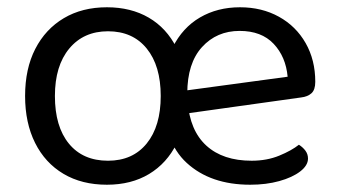

<svg xmlns="http://www.w3.org/2000/svg" viewBox="-20 -495 927 528"><path d="M493 -231Q493 -155 466 -100.5Q439 -46 390 -16.5Q341 13 274 13Q205 13 154.5 -17Q104 -47 76.5 -102Q49 -157 49 -231Q49 -306 77 -360.5Q105 -415 155.5 -445Q206 -475 274 -475Q340 -475 389 -446.5Q438 -418 465.5 -363.5Q493 -309 493 -231ZM277 -409Q210 -409 170.5 -361.5Q131 -314 131 -231Q131 -147 169.5 -100Q208 -53 277 -53Q345 -53 383.5 -100.5Q422 -148 422 -231Q422 -314 383.5 -361.5Q345 -409 277 -409ZM472 -180 468 -243 771 -284Q766 -339 732.5 -374.5Q699 -410 639 -410Q576 -410 535.5 -365.5Q495 -321 495 -238L496 -216Q502 -136 547.5 -94.5Q593 -53 672 -53Q714 -53 748 -67Q782 -81 802 -97Q813 -90 820 -80.5Q827 -71 827 -59Q827 -40 805.5 -23.5Q784 -7 748 3Q712 13 668 13Q559 13 493.5 -47Q428 -107 428 -234Q428 -311 455 -365Q482 -419 530 -447Q578 -475 640 -475Q700 -475 747 -449Q794 -423 820.5 -376.5Q847 -330 847 -270Q847 -248 836.5 -238.5Q826 -229 808 -227Z"/></svg>

Font: Baloo Tamma 2
Style: Regular
Weight: 400
Designer: Divya Kowshik, Shuchita Grover and Ek Type
Foundry: Ek Type
Version: Version 1.700